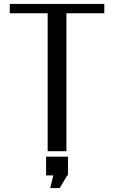

<svg xmlns="http://www.w3.org/2000/svg" viewBox="-20 -774 584 983"><path d="M216 124H253L237 189H286L324 124H328V28H216ZM30 -754V-706H224V0H320V-706H514V-754Z"/></svg>

Font: LXGW Marker Gothic
Style: Regular
Weight: 400
Version: Version 1.001